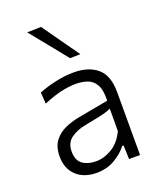

<svg xmlns="http://www.w3.org/2000/svg" viewBox="-145 -868 808 969"><g transform="rotate(-20 259.0 -384.0)"><path d="M207 10Q138.5 10 98 -28Q57.5 -66 57.5 -131.5Q57.5 -184.5 82.2 -215.8Q107 -247 144 -262.5Q181 -278 217.5 -284.5L379.5 -314.5Q381.5 -371.5 365.2 -400.2Q349 -429 320.5 -438.8Q292 -448.5 257.5 -448.5Q223 -448.5 180.2 -439Q137.5 -429.5 83 -406.5L79 -467.5Q115 -482.5 166.8 -494.5Q218.5 -506.5 269 -506.5Q349 -506.5 395.2 -466.8Q441.5 -427 441.5 -338V0H382.5L380 -73.5H372Q348.5 -41.5 305.2 -15.8Q262 10 207 10ZM223 -46Q266 -46 308.8 -71.5Q351.5 -97 377.5 -151.5L378 -272.5Q369.5 -268 355.5 -263.2Q341.5 -258.5 313.5 -252.2Q285.5 -246 235 -236.5Q188 -228 155.5 -204.5Q123 -181 123 -134Q123 -86 151.8 -66Q180.5 -46 223 -46ZM277 -580Q237.5 -629 198 -678Q158.5 -727 118 -776.5L193 -778.5Q228 -729.5 262.5 -680.2Q297 -631 332.5 -581.5Z"/></g></svg>

Font: Commissioner Light
Style: Regular
Weight: 300
Designer: Kostas Bartsokas
Foundry: Kostas Bartsokas
Version: Version 1.000; ttfautohint (v1.8.3)